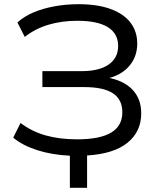

<svg xmlns="http://www.w3.org/2000/svg" viewBox="-20 -734 770 915"><path d="M313 161V8Q227 4 157 -18.5Q87 -41 43 -78L78 -148Q130 -108 196.5 -89Q263 -70 347 -70Q456 -70 509.5 -102Q563 -134 563 -199Q563 -260 518 -289.5Q473 -319 381 -319H182V-395H369Q453 -395 498 -426.5Q543 -458 543 -515Q543 -574 494 -604.5Q445 -635 348 -635Q274 -635 210.5 -616Q147 -597 98 -558L63 -627Q95 -656 140 -675Q185 -694 240 -704Q295 -714 354 -714Q445 -714 507.5 -691Q570 -668 602 -626Q634 -584 634 -526Q634 -464 596 -419.5Q558 -375 488 -359V-365Q567 -352 610 -308Q653 -264 653 -194Q653 -107 588 -54Q523 -1 395 7V161Z"/></svg>

Font: Nunito Sans 10pt SemiExpanded
Style: Regular
Weight: 400
Width: 6
Designer: Vernon Adams
Foundry: Vernon Adams
Version: Version 3.101;gftools[0.9.27]